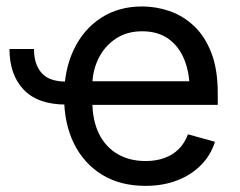

<svg xmlns="http://www.w3.org/2000/svg" viewBox="-20 -573 754 604"><path d="M187.5 -244.1Q99.1 -244.1 54.4 -291Q9.8 -337.9 9.8 -418.9H86.9Q86.9 -371.1 110.6 -343.8Q134.3 -316.4 187.5 -316.4ZM437.5 11.7Q358.4 11.7 301 -23.4Q243.7 -58.6 212.6 -121.6Q181.6 -184.6 181.6 -268.6Q181.6 -352.5 211.9 -416.5Q242.2 -480.5 297.6 -516.6Q353 -552.7 427.2 -552.7Q470.7 -552.7 512.9 -538.3Q555.2 -523.9 589.6 -491.9Q624 -460 644.5 -407.7Q665 -355.5 665 -279.8V-243.2H241.2V-317.4H617.7L576.7 -290Q576.7 -343.8 559.8 -385.5Q543 -427.2 509.8 -450.9Q476.6 -474.6 427.2 -474.6Q377.9 -474.6 342.8 -450.4Q307.6 -426.3 289.1 -387.5Q270.5 -348.6 270.5 -304.2V-254.9Q270.5 -194.3 291.5 -152.1Q312.5 -109.9 350.3 -88.1Q388.2 -66.4 438 -66.4Q470.2 -66.4 496.6 -75.7Q522.9 -85 542 -103.8Q561 -122.6 571.3 -150.4L656.2 -127Q643.6 -85.9 613.3 -54.7Q583 -23.4 538.3 -5.9Q493.7 11.7 437.5 11.7Z"/></svg>

Font: Adwaita Sans
Style: Regular
Weight: 400
Designer: Rasmus Andersson
Foundry: rsms
Version: Version 4.001;git-9221beed3